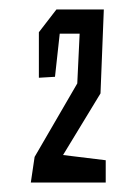

<svg xmlns="http://www.w3.org/2000/svg" viewBox="-20 -730 288 405"><path d="M53 -399 143 -554 148 -659H106L96 -568L62 -566V-662L99 -710H199L192 -533L113 -403L203 -392V-345H45Z"/></svg>

Font: Bahianita
Style: Regular
Weight: 400
Designer: Pablo Cosgaya & Dani Raskovsky
Foundry: Pablo Cosgaya & Dani Raskovsky
Version: Version 1.008